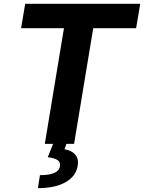

<svg xmlns="http://www.w3.org/2000/svg" viewBox="-20 -747 748 997"><path d="M110.8 -727.3H708.1L686.8 -600.5H464.1L364.7 0H325.3L315 28.1Q332.7 30.9 346.9 37.8Q361.2 44.7 370.4 55.6Q379.6 66.4 383.2 81.1Q386.7 95.9 383.2 114.3Q375 167.6 321 198.9Q266.3 230.1 176.8 230.1L187.5 162.6Q233.3 162.6 259.9 151.8Q286.6 141 290.8 118.3Q295.1 95.9 279.8 84.9Q264.6 73.9 228 69.2L255.7 0H212.7L312.1 -600.5H89.5Z"/></svg>

Font: Inter P
Style: Bold Italic
Weight: 700
Italic angle: 9.39999°
Designer: Rasmus Andersson
Foundry: rsms
Version: Version 3.018;git-588b23468